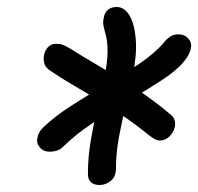

<svg xmlns="http://www.w3.org/2000/svg" viewBox="-20 -774 566 548"><path d="M122 -341Q104 -341 93.5 -353.5Q83 -366 87 -381Q88 -388 91.5 -395Q95 -402 102 -409Q135 -441 183 -472Q231 -503 283 -533Q335 -563 379 -593Q423 -623 448 -653Q457 -664 466.5 -670Q476 -676 489 -676Q507 -676 517.5 -664Q528 -652 525 -637Q524 -630 519 -619.5Q514 -609 503 -596Q483 -572 440 -544Q397 -516 345 -485.5Q293 -455 243.5 -422Q194 -389 160 -355Q152 -347 142 -344Q132 -341 122 -341ZM264 -246Q247 -246 238.5 -255Q230 -264 231 -281Q231 -326 239.5 -375.5Q248 -425 259.5 -473Q271 -521 279 -557Q287 -600 287 -626.5Q287 -653 283 -669.5Q279 -686 276 -697.5Q273 -709 276 -723Q278 -737 287.5 -745.5Q297 -754 313 -754Q335 -754 349.5 -730Q364 -706 367.5 -662Q371 -618 359 -559Q352 -523 340.5 -478Q329 -433 320 -385.5Q311 -338 311 -294Q311 -270 296.5 -258Q282 -246 264 -246ZM437 -373Q429 -373 421.5 -377Q414 -381 399 -393Q367 -419 331 -443.5Q295 -468 257.5 -490.5Q220 -513 186.5 -532.5Q153 -552 127 -570Q110 -580 106.5 -593Q103 -606 106 -618Q109 -632 118 -640.5Q127 -649 140 -649Q152 -649 159.5 -646Q167 -643 181 -635Q215 -613 263.5 -585Q312 -557 365.5 -522.5Q419 -488 468 -446Q483 -434 479 -412Q475 -395 463 -384Q451 -373 437 -373Z"/></svg>

Font: Shantell Sans
Style: Italic
Weight: 400
Italic angle: -11°
Designer: Stephen Nixon, Anya Danilova, Shantell Martin
Foundry: Arrow Type
Version: Version 1.011;[c5ecc13dd]